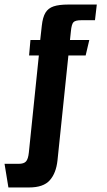

<svg xmlns="http://www.w3.org/2000/svg" viewBox="-49 -646 473 845"><path d="M-12 179 -29 75H33Q56 75 65.5 64.5Q75 54 78 25L122 -402H79L85 -470H128L135 -533Q139 -570 151 -590Q163 -610 187 -618Q211 -626 252 -626H377L369 -557H308Q283 -557 274.5 -548.5Q266 -540 263 -508L259 -470H344L328 -402H252L204 60Q198 116 170 147.5Q142 179 79 179Z"/></svg>

Font: Smooch Sans ExtraBold
Style: Regular
Weight: 800
Designer: Robert E. Leuschke
Foundry: Robert E. Leuschke
Version: Version 1.010